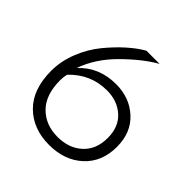

<svg xmlns="http://www.w3.org/2000/svg" viewBox="-184 -834 989 989"><g transform="rotate(45 310.5 -339.0)"><path d="M317 10Q200 10 127.5 -62Q55 -134 55 -269Q55 -339 83 -409Q111 -479 155 -532.5Q199 -586 243.5 -625.5Q288 -665 329 -688H425Q347 -644 260 -558Q173 -472 138 -371Q216 -456 341 -456Q439 -456 505.5 -395Q572 -334 572 -230Q572 -121 501 -55.5Q430 10 317 10ZM319 -50Q402 -50 454 -98Q506 -146 506 -229Q506 -310 456 -355Q406 -400 330 -400Q211 -400 127 -311Q122 -286 122 -267Q122 -160 177 -105Q232 -50 319 -50Z"/></g></svg>

Font: Roundo
Style: Regular
Weight: 400
Designer: Namrata Goyal (Gurmukhi), Shiva Nallaperumal (Latin)
Foundry: Indian Type Foundry
Version: Version 1.000;PS 1.0;hotconv 1.0.88;makeotf.lib2.5.647800